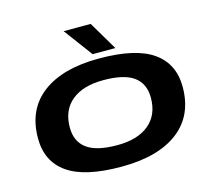

<svg xmlns="http://www.w3.org/2000/svg" viewBox="-129 -1093 1357 1254"><g transform="rotate(-15 549.5 -466.5)"><path d="M542 10Q295 10 178.5 -71.5Q62 -153 62 -310Q62 -504 198 -607.5Q334 -711 582 -711Q829 -711 945.5 -629Q1062 -547 1062 -391Q1062 -197 926 -93.5Q790 10 542 10ZM552 -133Q690 -133 766.5 -196.5Q843 -260 843 -376Q843 -471 778 -519Q713 -567 572 -567Q434 -567 357.5 -504Q281 -441 281 -324Q281 -230 346 -181.5Q411 -133 552 -133ZM549 -749 405 -943H588L703 -749Z"/></g></svg>

Font: Georama ExtraExtended
Style: Bold Italic
Weight: 700
Width: 8
Italic angle: -9°
Designer: Jean-Baptiste Levee
Foundry: Production Type
Version: Version 1.000